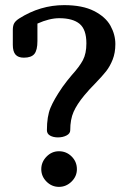

<svg xmlns="http://www.w3.org/2000/svg" viewBox="-20 -729 510 749"><path d="M30 -554V-612Q30 -629 35.5 -638.5Q41 -648 55 -657Q137 -709 230 -709Q302 -709 347 -686Q392 -663 411 -628.5Q430 -594 430 -557Q430 -523 419.5 -496.5Q409 -470 394 -451Q379 -432 351 -403Q328 -380 309 -357Q280 -322 267 -292.5Q254 -263 254 -221Q254 -208 239.5 -200.5Q225 -193 206 -193Q188 -193 175.5 -200Q163 -207 163 -221Q163 -275 177 -308.5Q191 -342 222 -387L224 -390Q233 -403 242 -414Q251 -425 260 -436Q290 -469 303.5 -494.5Q317 -520 317 -560Q317 -614 290.5 -636Q264 -658 211 -658Q173 -658 126 -637V-569Q126 -533 114 -518.5Q102 -504 73 -504Q51 -504 40.5 -516Q30 -528 30 -554ZM210 -139Q239 -139 259.5 -118.5Q280 -98 280 -69Q280 -41 259 -20.5Q238 0 210 0Q182 0 161.5 -20.5Q141 -41 141 -69Q141 -97 161.5 -118Q182 -139 210 -139Z"/></svg>

Font: Marmelad for Arash.Academy
Style: Regular
Weight: 400
Designer: Manvel Shmavonyan
Foundry: Cyreal
Version: Version 1.110;Glyphs 3.2 (3202)